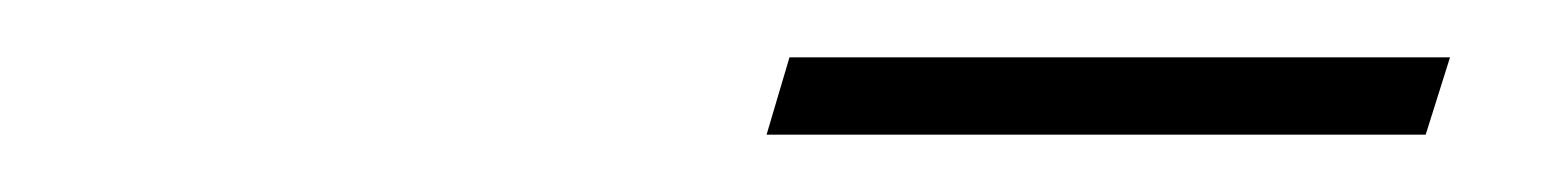

<svg xmlns="http://www.w3.org/2000/svg" viewBox="-20 -642 540 67"><path d="M247.5 -595 255.5 -622H486L477.5 -595Z"/></svg>

Font: Newsreader 36pt ExtraLight
Style: Italic
Weight: 250
Italic angle: -17°
Designer: Hugues Gentile
Foundry: Production Type
Version: Version 1.003